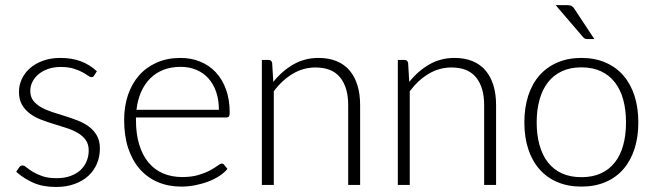

<svg xmlns="http://www.w3.org/2000/svg" viewBox="-20 -736 2604 764"><path d="M355 -436Q351.5 -429 344 -429Q338.5 -429 329.8 -435.2Q321 -441.5 306.8 -449.2Q292.5 -457 271.8 -463.2Q251 -469.5 221 -469.5Q194 -469.5 171.8 -461.8Q149.5 -454 133.8 -441Q118 -428 109.2 -410.8Q100.5 -393.5 100.5 -374.5Q100.5 -351 112.5 -335.5Q124.5 -320 144 -309Q163.5 -298 188.2 -290Q213 -282 239 -274Q265 -266 289.8 -256.2Q314.5 -246.5 334 -232Q353.5 -217.5 365.5 -196.5Q377.5 -175.5 377.5 -145.5Q377.5 -113 365.8 -85Q354 -57 331.8 -36.5Q309.5 -16 277 -4Q244.5 8 203 8Q150.5 8 112.5 -8.8Q74.5 -25.5 44.5 -52.5L56 -69.5Q58.5 -73.5 61.5 -75.5Q64.5 -77.5 70 -77.5Q76.5 -77.5 86 -69.5Q95.5 -61.5 110.8 -52.2Q126 -43 148.8 -35Q171.5 -27 205 -27Q236.5 -27 260.5 -35.8Q284.5 -44.5 300.5 -59.5Q316.5 -74.5 324.8 -94.8Q333 -115 333 -137.5Q333 -162.5 321 -179Q309 -195.5 289.5 -207Q270 -218.5 245.2 -226.5Q220.5 -234.5 194.2 -242.5Q168 -250.5 143.2 -260Q118.5 -269.5 99 -284Q79.5 -298.5 67.5 -319.2Q55.5 -340 55.5 -371Q55.5 -397.5 67 -422Q78.5 -446.5 99.8 -465Q121 -483.5 151.5 -494.5Q182 -505.5 220 -505.5Q265.5 -505.5 300.8 -492.5Q336 -479.5 365.5 -452.5Z M698.5 -505.5Q740.5 -505.5 776.2 -491Q812 -476.5 838.2 -448.8Q864.5 -421 879.2 -380.5Q894 -340 894 -287.5Q894 -276.5 890.8 -272.5Q887.5 -268.5 880.5 -268.5H521V-259Q521 -203 534 -160.5Q547 -118 571 -89.2Q595 -60.5 629 -46Q663 -31.5 705 -31.5Q742.5 -31.5 770 -39.8Q797.5 -48 816.2 -58.2Q835 -68.5 846 -76.8Q857 -85 862 -85Q868.5 -85 872 -80L885 -64Q873 -49 853.2 -36Q833.5 -23 809.2 -13.8Q785 -4.5 757.2 1Q729.5 6.5 701.5 6.5Q650.5 6.5 608.5 -11.2Q566.5 -29 536.5 -63Q506.5 -97 490.2 -146.2Q474 -195.5 474 -259Q474 -312.5 489.2 -357.8Q504.5 -403 533.2 -435.8Q562 -468.5 603.8 -487Q645.5 -505.5 698.5 -505.5ZM699 -470Q660.5 -470 630 -458Q599.5 -446 577.2 -423.5Q555 -401 541.2 -369.5Q527.5 -338 523 -299H851Q851 -339 840 -370.8Q829 -402.5 809 -424.5Q789 -446.5 761 -458.2Q733 -470 699 -470Z M1022 0V-497.5H1048Q1061 -497.5 1063 -485L1067.5 -410Q1101.5 -453 1146.8 -479.2Q1192 -505.5 1247.5 -505.5Q1288.5 -505.5 1319.8 -492.5Q1351 -479.5 1371.5 -455Q1392 -430.5 1402.5 -396Q1413 -361.5 1413 -318V0H1365.5V-318Q1365.5 -388 1333.5 -427.8Q1301.5 -467.5 1235.5 -467.5Q1186.5 -467.5 1144.5 -442.2Q1102.5 -417 1069.5 -373V0Z M1563 0V-497.5H1589Q1602 -497.5 1604 -485L1608.5 -410Q1642.5 -453 1687.8 -479.2Q1733 -505.5 1788.5 -505.5Q1829.5 -505.5 1860.8 -492.5Q1892 -479.5 1912.5 -455Q1933 -430.5 1943.5 -396Q1954 -361.5 1954 -318V0H1906.5V-318Q1906.5 -388 1874.5 -427.8Q1842.5 -467.5 1776.5 -467.5Q1727.5 -467.5 1685.5 -442.2Q1643.5 -417 1610.5 -373V0Z M2293.5 -505.5Q2347 -505.5 2389.2 -487.2Q2431.5 -469 2460.5 -435.5Q2489.5 -402 2504.8 -354.8Q2520 -307.5 2520 -249Q2520 -190.5 2504.8 -143.5Q2489.5 -96.5 2460.5 -63Q2431.5 -29.5 2389.2 -11.5Q2347 6.5 2293.5 6.5Q2240 6.5 2197.8 -11.5Q2155.5 -29.5 2126.2 -63Q2097 -96.5 2081.8 -143.5Q2066.5 -190.5 2066.5 -249Q2066.5 -307.5 2081.8 -354.8Q2097 -402 2126.2 -435.5Q2155.5 -469 2197.8 -487.2Q2240 -505.5 2293.5 -505.5ZM2293.5 -31Q2338 -31 2371.2 -46.2Q2404.5 -61.5 2426.8 -90Q2449 -118.5 2460 -158.8Q2471 -199 2471 -249Q2471 -298.5 2460 -339Q2449 -379.5 2426.8 -408.2Q2404.5 -437 2371.2 -452.5Q2338 -468 2293.5 -468Q2249 -468 2215.8 -452.5Q2182.5 -437 2160.2 -408.2Q2138 -379.5 2126.8 -339Q2115.5 -298.5 2115.5 -249Q2115.5 -199 2126.8 -158.8Q2138 -118.5 2160.2 -90Q2182.5 -61.5 2215.8 -46.2Q2249 -31 2293.5 -31ZM2237 -715.5Q2249 -715.5 2255 -712Q2261 -708.5 2266.5 -699.5L2345 -580.5H2318Q2312 -580.5 2307.8 -582.2Q2303.5 -584 2299.5 -589L2191 -715.5Z"/></svg>

Font: o
Style: Regular
Weight: 300
Designer: Lukasz Dziedzic
Foundry: Lukasz Dziedzic
Version: Version 1.104; Western+Polish opensource; ttfautohint (v1.8.